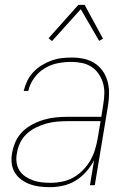

<svg xmlns="http://www.w3.org/2000/svg" viewBox="-20 -766 540 794"><path d="M187 8Q165 8 144 5.5Q123 3 104 -4Q85 -11 68.5 -23Q52 -35 41.5 -52Q31 -69 28.5 -90.5Q26 -112 30 -133Q34 -157 44.5 -180.5Q55 -204 73.5 -222Q92 -240 115 -252Q138 -264 162 -271Q186 -278 210.5 -280.5Q235 -283 259 -283H399L407 -334Q411 -357 411.5 -379.5Q412 -402 406 -422.5Q400 -443 388 -460.5Q376 -478 358.5 -489.5Q341 -501 319 -505.5Q297 -510 275 -510Q247 -510 218.5 -504.5Q190 -499 164.5 -483.5Q139 -468 121 -443Q103 -418 97 -390H78Q83 -411 92.5 -431Q102 -451 117.5 -467.5Q133 -484 152.5 -496Q172 -508 192.5 -515.5Q213 -523 234 -525.5Q255 -528 276 -528Q302 -528 326 -523Q350 -518 370 -505.5Q390 -493 404 -473.5Q418 -454 424.5 -430.5Q431 -407 431 -382Q431 -357 427 -331L372 0H352L369 -103Q356 -78 336.5 -56Q317 -34 292.5 -19Q268 -4 240.5 2Q213 8 187 8ZM190 -10Q214 -10 238 -15Q262 -20 283.5 -32Q305 -44 323 -62.5Q341 -81 353.5 -102.5Q366 -124 373 -147.5Q380 -171 384 -194L396 -265H259Q237 -265 215 -263Q193 -261 171.5 -255Q150 -249 128.5 -238.5Q107 -228 90 -212Q73 -196 63 -175Q53 -154 50 -132Q46 -113 48.5 -94.5Q51 -76 60.5 -61Q70 -46 85 -36Q100 -26 117 -20Q134 -14 152.5 -12Q171 -10 190 -10ZM195 -596 181 -608 304 -746H330L406 -606L390 -597L314 -728Z"/></svg>

Font: Iosevka Term Curly Th Obl
Style: Regular
Weight: 100
Italic angle: -9°
Designer: Belleve Invis
Foundry: Belleve Invis
Version: Version 32.3.0